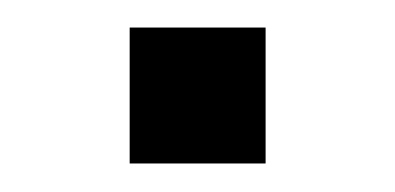

<svg xmlns="http://www.w3.org/2000/svg" viewBox="-20 -325 284 138"><path d="M73.2 -207.5V-305.2H170.9V-207.5Z"/></svg>

Font: Kay Pho Du
Style: Regular
Weight: 400
Designer: Victor Gaultney, Khu Oo Reh
Foundry: SIL International
Version: Version 3.000